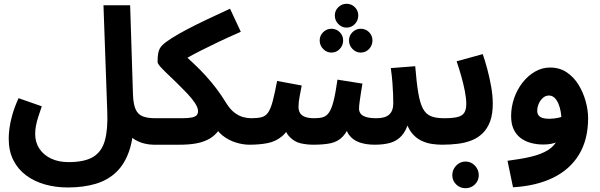

<svg xmlns="http://www.w3.org/2000/svg" viewBox="-20 -760 3173 1015"><path d="M26 -28Q26 -51 30 -82Q34 -113 45 -152.5Q56 -192 78 -241L201 -198Q190 -167 182 -141.5Q174 -116 170 -94.5Q166 -73 166 -52Q166 -7 188.5 26.5Q211 60 250.5 78.5Q290 97 342 97Q427 97 472.5 69.5Q518 42 534.5 -17.5Q551 -77 547 -172L527 -732H668L683 -259Q685 -209 697 -182Q709 -155 734.5 -145Q760 -135 801 -135Q839 -135 855 -115.5Q871 -96 871 -67Q871 -36 850 -15.5Q829 5 791 5Q769 5 744 -1Q719 -7 696 -20Q673 -33 656 -54.5Q639 -76 633 -108L687 -135Q687 -34 663.5 36Q640 106 595.5 149Q551 192 486.5 211.5Q422 231 338 231Q274 231 217.5 215Q161 199 118 167Q75 135 50.5 86.5Q26 38 26 -28Z M791 5 801 -135H941Q976 -135 994.5 -139Q1013 -143 1020 -151.5Q1027 -160 1027 -172Q1027 -190 1011.5 -214Q996 -238 971.5 -264Q947 -290 920 -316.5Q893 -343 868.5 -366Q844 -389 828.5 -406.5Q813 -424 813 -432Q813 -460 816 -476.5Q819 -493 824.5 -503Q830 -513 837 -520Q854 -537 888 -558.5Q922 -580 968.5 -604.5Q1015 -629 1073 -656.5Q1131 -684 1196 -714L1253 -592Q1187 -563 1135.5 -538.5Q1084 -514 1043.5 -493.5Q1003 -473 971.5 -455Q940 -437 915 -421L925 -495Q968 -458 1003 -425Q1038 -392 1068 -359Q1098 -326 1124.5 -291Q1151 -256 1176 -215Q1198 -180 1221.5 -163Q1245 -146 1267.5 -140.5Q1290 -135 1308 -135Q1346 -135 1362.5 -115.5Q1379 -96 1379 -67Q1379 -36 1358 -15.5Q1337 5 1298 5Q1265 5 1227 -6.5Q1189 -18 1156 -44Q1123 -70 1106 -115L1160 -111Q1145 -79 1124.5 -56.5Q1104 -34 1076 -20.5Q1048 -7 1012 -1Q976 5 931 5Z M1299 5 1309 -135Q1342 -135 1363 -140.5Q1384 -146 1397.5 -165.5Q1411 -185 1421.5 -224.5Q1432 -264 1445 -332L1575 -308Q1571 -286 1564.5 -253Q1558 -220 1558 -196Q1558 -177 1565.5 -163.5Q1573 -150 1591.5 -142.5Q1610 -135 1643 -135Q1669 -135 1687.5 -140.5Q1706 -146 1719.5 -165.5Q1733 -185 1743.5 -226.5Q1754 -268 1764 -339L1896 -318Q1892 -295 1888 -269Q1884 -243 1881 -221Q1878 -199 1878 -185Q1878 -172 1885.5 -160.5Q1893 -149 1913.5 -142Q1934 -135 1971 -135Q2016 -135 2037.5 -154.5Q2059 -174 2059 -214Q2059 -237 2058 -263.5Q2057 -290 2054.5 -323.5Q2052 -357 2046 -400L2175 -410Q2182 -324 2191 -270Q2200 -216 2215.5 -186.5Q2231 -157 2257.5 -146Q2284 -135 2327 -135Q2365 -135 2381.5 -115.5Q2398 -96 2398 -67Q2398 -36 2377.5 -15.5Q2357 5 2317 5Q2290 5 2261 0.5Q2232 -4 2205 -17.5Q2178 -31 2157 -57Q2136 -83 2124 -126L2142 -120Q2128 -70 2104 -43Q2080 -16 2045 -5.5Q2010 5 1961 5Q1916 5 1881 -7Q1846 -19 1825.5 -46.5Q1805 -74 1804 -121H1838Q1818 -65 1792 -38Q1766 -11 1729 -3Q1692 5 1636 5Q1602 5 1569 -2.5Q1536 -10 1510 -37.5Q1484 -65 1472 -125L1526 -127Q1505 -68 1471.5 -40Q1438 -12 1395 -3.5Q1352 5 1299 5ZM1812 -614Q1787 -614 1768.5 -633Q1750 -652 1750 -678Q1750 -704 1768.5 -722Q1787 -740 1812 -740Q1838 -740 1856 -722Q1874 -704 1874 -678Q1874 -652 1856 -633Q1838 -614 1812 -614ZM1732 -482Q1707 -482 1688.5 -501Q1670 -520 1670 -546Q1670 -572 1688.5 -590Q1707 -608 1732 -608Q1758 -608 1776 -590Q1794 -572 1794 -546Q1794 -520 1776 -501Q1758 -482 1732 -482ZM1887 -482Q1862 -482 1843.5 -501Q1825 -520 1825 -546Q1825 -572 1843.5 -590Q1862 -608 1887 -608Q1913 -608 1931 -590Q1949 -572 1949 -546Q1949 -520 1931 -501Q1913 -482 1887 -482Z M2318 5 2328 -135Q2372 -135 2397.5 -141Q2423 -147 2434 -163.5Q2445 -180 2445 -211Q2445 -239 2437.5 -278Q2430 -317 2418 -359Q2406 -401 2394 -436L2532 -474Q2544 -440 2556 -395Q2568 -350 2576.5 -302.5Q2585 -255 2585 -211Q2585 -156 2571 -118.5Q2557 -81 2532.5 -56.5Q2508 -32 2474.5 -18.5Q2441 -5 2401 0Q2361 5 2318 5ZM2441 235Q2412 235 2391.5 215Q2371 195 2371 166Q2371 137 2391.5 115.5Q2412 94 2441 94Q2470 94 2490.5 115.5Q2511 137 2511 166Q2511 195 2490.5 215Q2470 235 2441 235Z M2692 230 2663 90Q2734 81 2787 68.5Q2840 56 2876 34Q2912 12 2930 -26.5Q2948 -65 2948 -126Q2948 -148 2944 -170.5Q2940 -193 2932 -212Q2924 -231 2911.5 -243Q2899 -255 2882 -255Q2864 -255 2850 -242.5Q2836 -230 2828 -211.5Q2820 -193 2820 -174Q2820 -160 2827 -150.5Q2834 -141 2848 -136.5Q2862 -132 2883 -132Q2907 -132 2932.5 -137.5Q2958 -143 2979 -153L2983 -44Q2959 -25 2928 -10.5Q2897 4 2853 4Q2817 4 2786 -4.5Q2755 -13 2731.5 -31Q2708 -49 2695 -77.5Q2682 -106 2682 -146Q2682 -195 2698 -241Q2714 -287 2742.5 -323.5Q2771 -360 2808.5 -381.5Q2846 -403 2888 -403Q2938 -403 2975.5 -378Q3013 -353 3038 -312.5Q3063 -272 3076 -225Q3089 -178 3089 -135Q3089 -22 3041 57Q2993 136 2904 179.5Q2815 223 2692 230Z"/></svg>

Font: Noto Sans
Style: Bold
Weight: 700
Designer: Monotype Design Team
Foundry: Monotype Imaging Inc.
Version: Version 2.000;GOOG;noto-source:20170915:90ef993387c0; ttfaut